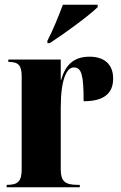

<svg xmlns="http://www.w3.org/2000/svg" viewBox="-20 -786 508 806"><path d="M179 -615V-605H189C248 -643 355 -721 390 -756V-766H244C227 -721 201 -656 179 -615ZM8 0H315V-10H306C252 -10 235 -26 235 -75V-334C235 -456 261 -503 290 -503C323 -503 331 -469 331 -361C415 -361 455 -393 455 -456C455 -515 419 -548 356 -548C292 -548 255 -516 237 -451H235V-536H15V-526H17C58 -526 71 -511 71 -465V-75C71 -26 56 -10 10 -10H8Z"/></svg>

Font: Noto Serif Display ExtraCondensed Black
Style: Regular
Weight: 900
Width: 2
Designer: Monotype Design Team
Foundry: Monotype Imaging Inc.
Version: Version 2.009